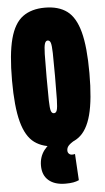

<svg xmlns="http://www.w3.org/2000/svg" viewBox="-61 -748 543 995"><g transform="rotate(-5 210.5 -251.0)"><path d="M210 10Q140 10 95.5 -22.5Q51 -55 30 -133.5Q9 -212 9 -348Q9 -486 30 -565Q51 -644 96 -677Q141 -710 211 -710Q282 -710 326 -677.5Q370 -645 391 -567Q412 -489 412 -352Q412 -214 391 -135Q370 -56 325.5 -23Q281 10 210 10ZM211 -161Q222 -161 226.5 -175Q231 -189 232 -230Q233 -271 233 -351Q233 -432 232 -472Q231 -512 226.5 -525.5Q222 -539 211 -539Q201 -539 196 -525Q191 -511 190 -470.5Q189 -430 189 -349Q189 -269 190 -228.5Q191 -188 195.5 -174.5Q200 -161 211 -161ZM239 208Q183 208 151.5 181Q120 154 120 104Q120 59 145 25.5Q170 -8 211 -22L305 -12Q281 3 272 13.5Q263 24 263 38Q263 48 269.5 54.5Q276 61 286 61Q295 61 301 59L309 196Q296 202 279.5 205Q263 208 239 208Z"/></g></svg>

Font: Georama ExtraCondensed Black
Style: Regular
Weight: 900
Width: 2
Designer: Jean-Baptiste Levee
Foundry: Production Type
Version: Version 1.000